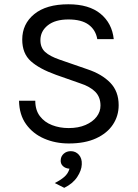

<svg xmlns="http://www.w3.org/2000/svg" viewBox="-20 -659 644 898"><path d="M302 12Q239 12 186.5 -10.8Q134 -33.5 102 -78Q70 -122.5 69 -188H145Q145 -144 166.5 -115.8Q188 -87.5 223.5 -73.8Q259 -60 301 -60Q346.5 -60 380 -74.5Q413.5 -89 431.8 -112.8Q450 -136.5 450 -165Q450 -205 425.5 -229.8Q401 -254.5 353 -270L242 -309Q164 -337 124 -373Q84 -409 84 -474Q84 -547 140.2 -593Q196.5 -639 300 -639Q396 -639 450 -594.8Q504 -550.5 512 -476H435Q427.5 -519.5 394.2 -543.8Q361 -568 300 -568Q238 -568 203.5 -540.5Q169 -513 169 -471Q169 -436.5 190.8 -416.2Q212.5 -396 259 -380L389 -335Q456.5 -312.5 495.8 -272Q535 -231.5 535 -167Q535 -117 508.2 -76.5Q481.5 -36 429.5 -12Q377.5 12 302 12ZM280.5 219.5 236 197Q262.5 184 280.5 168.5Q298.5 153 305 130Q286.5 129 274.5 118Q262.5 107 264 89Q265 71.5 278.2 59.8Q291.5 48 311 48Q334 48 349 65Q364 82 362.5 110Q361.5 138 341 169Q320.5 200 280.5 219.5Z"/></svg>

Font: Karla
Style: Regular
Weight: 400
Designer: Jonathan Pinhorn
Version: Version 2.004;gftools[0.9.33]